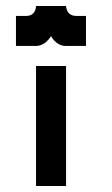

<svg xmlns="http://www.w3.org/2000/svg" viewBox="-20 -620 373 640"><path d="M33.2 -466.8V-566.9H66.9Q94.2 -566.9 99.6 -593.8Q100.1 -600.1 100.1 -600.1H200.2Q200.2 -598.6 200.4 -596.4Q200.7 -594.2 202.4 -588.6Q204.1 -583 207.3 -578.6Q210.4 -574.2 217.3 -570.6Q224.1 -566.9 233.4 -566.9H266.6V-466.8H200.2Q170.9 -466.8 151.9 -496.6Q149.9 -500 149.9 -500Q149.4 -498.5 147.9 -496.3Q146.5 -494.1 141.8 -488.5Q137.2 -482.9 131.8 -478.5Q126.5 -474.1 117.9 -470.5Q109.4 -466.8 100.1 -466.8ZM200.2 -399.9V0H100.1V-399.9Z"/></svg>

Font: Malkor
Style: Bold
Weight: 700
Version: Version 1.3